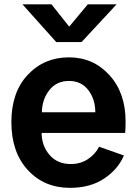

<svg xmlns="http://www.w3.org/2000/svg" viewBox="-20 -861 638 898"><path d="M33.2 -290Q33.2 -429.7 109.9 -511.2Q186.5 -592.8 302.7 -592.8Q416 -592.8 491.7 -509.8Q567.4 -426.8 567.4 -293Q567.4 -256.8 565.4 -239.3H174.8Q174.8 -179.7 211.4 -136.7Q248 -93.8 311.5 -93.8Q356.4 -93.8 391.1 -116.7Q425.8 -139.6 443.4 -174.8L559.6 -133.8Q532.2 -69.3 467.3 -25.9Q402.3 17.6 307.6 17.6Q186.5 17.6 109.9 -65.9Q33.2 -149.4 33.2 -290ZM175.8 -335.9H425.8Q425.8 -396.5 393.1 -439.5Q360.4 -482.4 302.7 -482.4Q244.1 -482.4 210.4 -439Q176.8 -395.5 175.8 -335.9ZM85 -840.8H220.7L303.7 -736.3L390.6 -840.8H525.4L361.3 -664.1H243.2Z"/></svg>

Font: Gothic A1 ExtraBold
Style: Regular
Weight: 800
Designer: HanYang I&C Co.,Ltd.
Foundry: HanYang I&C Co.,Ltd.
Version: Version 2.50